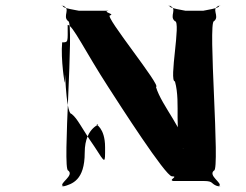

<svg xmlns="http://www.w3.org/2000/svg" viewBox="-20 -658 895 698"><path d="M374 -341C414 -279 582 -17 605 -17C631 -17 590 -4 610 0H720C760 0 743 11 775 20C798 20 754 18 777 18C790 8 735 -20 758 -38C781 -38 735 -581 758 -581C781 -599 744 -627 777 -637C800 -637 752 -638 775 -638C789 -629 714 -619 720 -619H653C659 -619 584 -629 598 -638C621 -638 573 -637 596 -637C628 -627 593 -599 616 -581C639 -581 593 -362 616 -362C639 -280 608 -175 648 -117C671 -117 628 -118 651 -118C657 -176 567 -273 547 -342C570 -342 357 -602 380 -602C400 -607 349 -615 375 -619H266C271 -619 196 -629 210 -638C233 -638 185 -637 208 -637C240 -627 205 -599 228 -581C251 -581 205 -38 228 -38C251 -20 195 8 208 18C231 18 187 20 210 20C242 11 288 -2 288 -103C288 -203 355 -206 332 -206C326 -206 362 -195 362 -123C362 -61 364 -62 324 -124C274 -196 263 -226 240 -244C217 -244 216 -460 216 -360C216 -342 200 -445 206 -504C229 -504 226 -505 226 -567C243 -570 289 -472 374 -341Z"/></svg>

Font: Hussar Przerywany
Style: Regular
Weight: 400
Foundry: Cannot Into Space Fonts
Version: Version 0.982